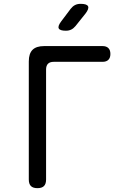

<svg xmlns="http://www.w3.org/2000/svg" viewBox="-20 -970 640 1000"><path d="M175 10Q152 10 141 -1Q130 -12 130 -35V-650Q130 -691 149.5 -710.5Q169 -730 210 -730H514Q534 -730 544.5 -719.5Q555 -709 555 -689Q555 -669 544.5 -658.5Q534 -648 514 -648H260Q240 -648 230 -638Q220 -628 220 -608V-35Q220 -12 209 -1Q198 10 175 10ZM323 -810Q292 -810 286 -822Q280 -834 299 -859L348 -924Q358 -937 370.5 -943.5Q383 -950 400 -950Q432 -950 438.5 -937.5Q445 -925 425 -899L373 -834Q363 -822 351 -816Q339 -810 323 -810Z"/></svg>

Font: Maple Mono
Style: Regular
Weight: 400
Monospace: yes
Designer: subframe7536
Version: Version 7.300